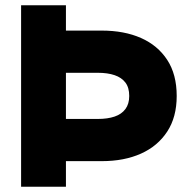

<svg xmlns="http://www.w3.org/2000/svg" viewBox="-20 -708 710 728"><path d="M60 -688H230V0H60ZM190 -257H351Q388 -257 414.5 -266Q441 -275 455.5 -294.5Q470 -314 470 -344Q470 -376 455.5 -395Q441 -414 414.5 -423Q388 -432 351 -432H190V-592H366Q451 -592 514.5 -564Q578 -536 614 -481Q650 -426 650 -344Q650 -264 614 -209Q578 -154 514.5 -125.5Q451 -97 366 -97H190Z"/></svg>

Font: Roundo Variable
Style: Regular
Weight: 200
Designer: Shiva Nallaperumal
Foundry: Indian Type Foundry
Version: Version 2.000